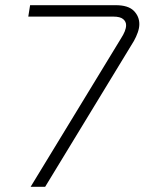

<svg xmlns="http://www.w3.org/2000/svg" viewBox="-20 -720 557 740"><path d="M98 0 447 -573Q456 -587 461 -599.5Q466 -612 466 -623Q466 -637 454.5 -646.5Q443 -656 417 -656H89L96 -700H426Q474 -700 495.5 -678.5Q517 -657 517 -627Q517 -612 511 -595Q505 -578 496 -562L154 0Z"/></svg>

Font: MuseoModerno Thin ExtraLight
Style: Italic
Weight: 250
Italic angle: -9°
Version: Version 1.003